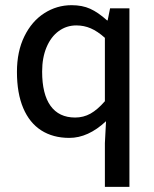

<svg xmlns="http://www.w3.org/2000/svg" viewBox="-20 -520 594 741"><path d="M393.1 -441.4H395.5L404.8 -487.8H479.5V201.2H384.8V32.2L389.2 -52.2Q320.3 12.2 247.6 12.2Q184.6 12.2 139.2 -16.8Q93.8 -45.9 69.6 -103Q45.4 -160.2 45.4 -242.7Q45.4 -321.3 74 -379.6Q102.5 -438 150.9 -469Q199.2 -500 256.3 -500Q297.4 -500 328.1 -486.1Q358.9 -472.2 393.1 -441.4ZM384.8 -129.4V-374Q356.4 -399.4 330.3 -410.6Q304.2 -421.9 274.4 -421.9Q236.8 -421.9 206.8 -400.1Q176.8 -378.4 159.7 -337.9Q142.6 -297.4 142.6 -243.7Q142.6 -156.7 175 -111.6Q207.5 -66.4 270 -66.4Q302.2 -66.4 329.3 -81.5Q356.4 -96.7 384.8 -129.4Z"/></svg>

Font: Varta SemiBold
Style: Regular
Weight: 600
Designer: Joana Correia, Viktoriya Grabowska, Eben Sorkin
Foundry: Sorkin Type
Version: Version 1.003; ttfautohint (v1.3) -l 8 -r 24 -G 200 -x 12 -H